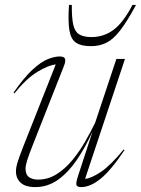

<svg xmlns="http://www.w3.org/2000/svg" viewBox="-20 -752 574 782"><path d="M299.5 -40.5 357 -216.5Q328.5 -153.5 293.8 -102Q259 -50.5 216.8 -20.2Q174.5 10 123.5 10Q83 10 64 -8Q45 -26 45 -53.5Q45 -69.5 51 -89.5Q57 -109.5 74.5 -154.5L207 -489.5Q178.5 -487 133 -459.8Q87.5 -432.5 38.5 -371.5L35 -374.5Q77.5 -436 112 -467.8Q146.5 -499.5 174 -510.8Q201.5 -522 223 -522Q242.5 -522 245.2 -512Q248 -502 239.5 -481L114.5 -164Q97 -119.5 90.5 -98.5Q84 -77.5 84 -66Q84 -40.5 98.2 -30.5Q112.5 -20.5 134.5 -20.5Q176 -20.5 211 -42.8Q246 -65 275 -100.2Q304 -135.5 327 -175.8Q350 -216 367.5 -252L454 -512H489L326.5 -23.5Q352.5 -26 391.2 -52Q430 -78 483.5 -143L487 -140.5Q431.5 -57.5 389.5 -23.8Q347.5 10 311 10Q294 10 291.2 1.2Q288.5 -7.5 299.5 -40.5ZM352.5 -601Q403 -601 442.8 -630.8Q482.5 -660.5 519.5 -732H534Q497.5 -664 469.2 -627.8Q441 -591.5 413.2 -577.8Q385.5 -564 350.5 -564Q311 -564 290 -577.8Q269 -591.5 262.8 -627.8Q256.5 -664 261 -732H272.5Q272 -680.5 278.2 -652Q284.5 -623.5 302.2 -612.2Q320 -601 352.5 -601Z"/></svg>

Font: Newsreader Display ExtraLight
Style: Italic
Weight: 275
Italic angle: -17°
Designer: Hugues Gentile
Foundry: Production Type
Version: Version 1.002